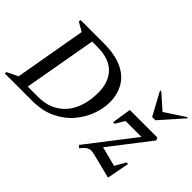

<svg xmlns="http://www.w3.org/2000/svg" viewBox="-109 -1044 1387 1387"><g transform="rotate(45 584.5 -351.0)"><path d="M3 0 6 -16 89 -56 185 -604 116 -644 119 -660H352Q470 -660 544 -625.5Q618 -591 653 -529.5Q688 -468 688 -389Q688 -325 663 -257Q638 -189 588 -130.5Q538 -72 462 -36Q386 0 283 0ZM336 -609H287L188 -50H291Q384 -50 448.5 -91Q513 -132 546.5 -206.5Q580 -281 580 -381Q580 -486 520.5 -547.5Q461 -609 336 -609ZM765 3 748 -14 1026 -374H863L822 -304H806L829 -452H1110L1120 -432L883 -125L1034 -86L1080 -167H1096L1063 5L872 -43Q862 -45 854 -46.5Q846 -48 839 -48Q808 -48 780 -14ZM979 -530 883 -707H896L1006 -609L1156 -707H1169L1012 -530Z"/></g></svg>

Font: Spectral Medium
Style: Italic
Weight: 500
Italic angle: -10°
Designer: Jean-Baptiste Levee
Foundry: Production Type
Version: Version 2.001